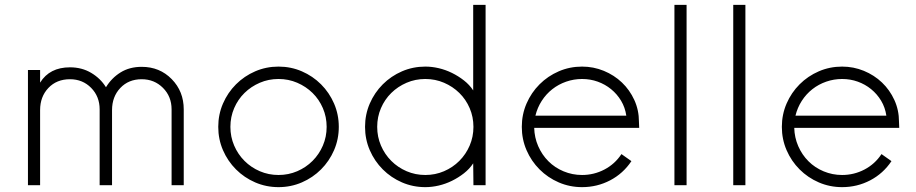

<svg xmlns="http://www.w3.org/2000/svg" viewBox="-20 -776 3769 790"><path d="M95 -488H145V-436Q184 -499 268 -499Q317 -499 355.5 -476Q394 -453 416 -417Q439 -455 476 -478Q513 -501 563 -501Q637 -501 686.5 -450.5Q736 -400 736 -326V-14H686V-326Q686 -379 650.5 -414.5Q615 -450 563 -450Q509 -450 475 -414Q441 -378 441 -323V-14H390V-326Q390 -379 355 -414.5Q320 -450 268 -450Q213 -450 179 -414Q145 -378 145 -323V-14H95Z M1222 -25.5Q1177 -6 1126 -6Q1075 -6 1030 -25.5Q985 -45 951 -79Q917 -113 897.5 -158Q878 -203 878 -254Q878 -305 897.5 -350Q917 -395 951 -429Q985 -463 1030 -482.5Q1075 -502 1126 -502Q1177 -502 1222 -482.5Q1267 -463 1301 -429Q1335 -395 1354.5 -350Q1374 -305 1374 -254Q1374 -203 1354.5 -158Q1335 -113 1301 -79Q1267 -45 1222 -25.5ZM1203 -435.5Q1167 -451 1126 -451Q1085 -451 1049 -435.5Q1013 -420 986 -393.5Q959 -367 943.5 -331Q928 -295 928 -254Q928 -213 943.5 -177Q959 -141 986 -114Q1013 -87 1049 -71.5Q1085 -56 1126 -56Q1167 -56 1203 -71.5Q1239 -87 1266 -114Q1293 -141 1308.5 -177Q1324 -213 1324 -254Q1324 -295 1308.5 -331Q1293 -367 1266 -393.5Q1239 -420 1203 -435.5Z M1730 -6Q1679 -6 1634 -25.5Q1589 -45 1555 -79Q1521 -113 1501.5 -158Q1482 -203 1482 -254Q1482 -305 1501.5 -350Q1521 -395 1555 -429Q1589 -463 1634 -482.5Q1679 -502 1730 -502Q1757 -502 1785 -495.5Q1813 -489 1839.5 -476Q1866 -463 1889 -445Q1912 -427 1927 -404V-756H1978V-14H1928L1927 -104Q1912 -81 1889 -63Q1866 -45 1839.5 -32Q1813 -19 1785 -12.5Q1757 -6 1730 -6ZM1807 -435.5Q1771 -451 1730 -451Q1689 -451 1653 -435.5Q1617 -420 1590 -393.5Q1563 -367 1547.5 -331Q1532 -295 1532 -254Q1532 -213 1547.5 -177Q1563 -141 1590 -114Q1617 -87 1653 -71.5Q1689 -56 1730 -56Q1771 -56 1807 -71.5Q1843 -87 1870 -114Q1897 -141 1912.5 -177Q1928 -213 1928 -254Q1928 -295 1912.5 -331Q1897 -367 1870 -393.5Q1843 -420 1807 -435.5Z M2375 -6Q2324 -6 2279 -25.5Q2234 -45 2200 -79Q2166 -113 2146.5 -158Q2127 -203 2127 -254Q2127 -305 2146.5 -350Q2166 -395 2200 -429Q2234 -463 2279 -482.5Q2324 -502 2375 -502Q2422 -502 2464.5 -484.5Q2507 -467 2539 -436.5Q2571 -406 2590 -364.5Q2609 -323 2609 -275L2610 -250H2178Q2179 -210 2194.5 -174.5Q2210 -139 2236.5 -112.5Q2263 -86 2299 -71Q2335 -56 2375 -56Q2424 -56 2467 -78.5Q2510 -101 2537 -142L2578 -113Q2544 -62 2490.5 -34Q2437 -6 2375 -6ZM2557 -300Q2552 -334 2535.5 -361.5Q2519 -389 2494.5 -409Q2470 -429 2439.5 -440Q2409 -451 2375 -451Q2341 -451 2309.5 -440Q2278 -429 2252.5 -409Q2227 -389 2209 -361Q2191 -333 2183 -300Z M2755 -756H2805V-14H2755Z M2997 -756H3047V-14H2997Z M3445 -6Q3394 -6 3349 -25.5Q3304 -45 3270 -79Q3236 -113 3216.5 -158Q3197 -203 3197 -254Q3197 -305 3216.5 -350Q3236 -395 3270 -429Q3304 -463 3349 -482.5Q3394 -502 3445 -502Q3492 -502 3534.5 -484.5Q3577 -467 3609 -436.5Q3641 -406 3660 -364.5Q3679 -323 3679 -275L3680 -250H3248Q3249 -210 3264.5 -174.5Q3280 -139 3306.5 -112.5Q3333 -86 3369 -71Q3405 -56 3445 -56Q3494 -56 3537 -78.5Q3580 -101 3607 -142L3648 -113Q3614 -62 3560.5 -34Q3507 -6 3445 -6ZM3627 -300Q3622 -334 3605.5 -361.5Q3589 -389 3564.5 -409Q3540 -429 3509.5 -440Q3479 -451 3445 -451Q3411 -451 3379.5 -440Q3348 -429 3322.5 -409Q3297 -389 3279 -361Q3261 -333 3253 -300Z"/></svg>

Font: Leon Sans
Style: Light
Weight: 300
Designer: Jongmin Kim
Version: Version 1.2